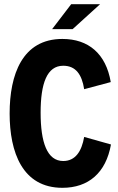

<svg xmlns="http://www.w3.org/2000/svg" viewBox="-20 -887 563 917"><path d="M229 -748H327L458 -867H320ZM278 10C402 10 486 -61 510 -197L382 -233C370 -164 340 -118 282 -118C205 -118 174 -207 174 -349C174 -488 204 -573 282 -573C342 -573 371 -531 382 -461L509 -495C486 -631 402 -701 278 -701C86 -701 26 -530 26 -345C26 -160 87 10 278 10Z"/></svg>

Font: Decalotype
Style: Bold
Weight: 700
Designer: Alfredo Marco Pradil
Foundry: Alfredo Marco Pradil
Version: Version 1.0